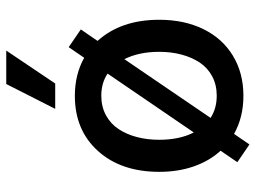

<svg xmlns="http://www.w3.org/2000/svg" viewBox="-126 -696 853 642"><g transform="rotate(-90 301.0 -375.5)"><path d="M452.4 -781.6 342.3 -617.9H257.5L340.6 -781.6ZM484.7 -476.2Q555.4 -398.4 555.4 -269.9Q555.4 -186.4 524.1 -122.5Q492.9 -58.6 435 -23.6Q377.1 11.4 301.1 11.4Q229.4 11.4 173.7 -19.9L138.5 31.6L79.2 -8.9L117.5 -65Q83.5 -101.9 65.2 -154.3Q46.9 -206.7 46.9 -269.9Q46.9 -397.4 116.5 -474.8Q186.1 -552.2 301.1 -552.2Q372.5 -552.2 428.3 -521L463.8 -572.8L523.1 -532.3ZM154.1 -270.2Q154.1 -202.1 178.6 -154.5L375.4 -442.8Q343.8 -463.8 301.5 -463.8Q264.9 -463.8 236.3 -448.3Q207.7 -432.9 190 -406.1Q172.2 -379.3 163.2 -344.6Q154.1 -310 154.1 -270.2ZM301.5 -77.8Q337.7 -77.8 366.3 -93Q394.9 -108.3 412.5 -134.9Q430 -161.6 439.1 -195.8Q448.2 -230.1 448.2 -270.2Q448.2 -337.7 423.7 -386.7L227.3 -98.4Q258.9 -77.8 301.5 -77.8Z"/></g></svg>

Font: TID UI Medium
Style: Regular
Weight: 500
Designer: The TID Project Authors
Foundry: Bakken & Bæck
Version: Version 1.001;hotconv 1.0.109;makeotfexe 2.5.65596